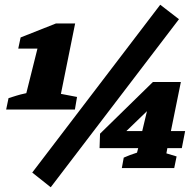

<svg xmlns="http://www.w3.org/2000/svg" viewBox="-20 -709 827 810"><path d="M6 -247 16 -295Q36 -301 49.5 -305.5Q63 -310 91 -316L138 -504H57L67 -551L216 -610H297L237 -313L305 -300L296 -247ZM194 81 116 19 656 -689 735 -628ZM494 0 502 -44Q518 -51 528.5 -55Q539 -59 558 -65L563 -84H400L402 -145L625 -363H743L701 -156H761L747 -84H686L682 -62L725 -49L715 0ZM513 -156H580L600 -240Z"/></svg>

Font: Piazzolla Black
Style: Italic
Weight: 900
Italic angle: -11.3°
Designer: Juan Pablo del Peral
Foundry: Huerta Tipografica
Version: Version 1.330